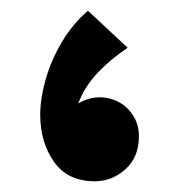

<svg xmlns="http://www.w3.org/2000/svg" viewBox="-20 -327 341 358"><path d="M157 11Q106 11 80.5 -25.5Q55 -62 55 -113Q55 -143 65 -178.5Q75 -214 95 -248Q115 -282 144 -307L218 -238Q184 -215 160.5 -189.5Q137 -164 126 -134Q144 -145 163.5 -145.5Q183 -146 200 -137.5Q217 -129 228 -112Q239 -95 239 -73Q239 -34 214 -11.5Q189 11 157 11Z"/></svg>

Font: Marhey Light
Style: Regular
Weight: 400
Version: Version 1.000